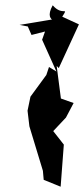

<svg xmlns="http://www.w3.org/2000/svg" viewBox="-20 -642 318 725"><path d="M139 -492 193 -372 165 -389 155 -359 95 -277 84 -224 91 -165 142 3 145 37 209 63 221 -96 181 -147 229 -198 258 -253 210 -270 194 -393 202 -385 278 -550 215 -579C241 -620 216 -579 179 -622C136 -545 233 -564 174 -568L54 -548L85 -542L99 -510L150 -523Z"/></svg>

Font: Charger Distortion
Style: 2
Weight: 400
Designer: Jasper
Foundry: Cannot Into Space Fonts
Version: Version 0.98